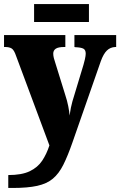

<svg xmlns="http://www.w3.org/2000/svg" viewBox="-23 -710 596 952"><path d="M18 158Q85 158 124.5 139Q164 120 186 87Q208 54 222 11L57 -432Q47 -462 35 -469.5Q23 -477 2 -477H-3V-536H301V-477H296Q266 -477 253.5 -468.5Q241 -460 241 -444Q241 -434 244 -422Q247 -410 251 -399L300 -241Q310 -211 315.5 -183Q321 -155 322 -137Q325 -159 328.5 -176Q332 -193 336 -207L391 -389Q394 -398 398 -416Q402 -434 402 -444Q402 -463 390 -469Q378 -475 350 -476L346 -477V-536H553V-477H549Q524 -476 507 -459.5Q490 -443 477 -407L336 -3Q313 63 291 107Q269 151 239 176Q209 201 161.5 211.5Q114 222 39 222H18ZM146 -601V-690H418V-601Z"/></svg>

Font: Noto Serif SemiCondensed Black
Style: Regular
Weight: 900
Width: 4
Designer: Monotype Design Team
Foundry: Monotype Imaging Inc.
Version: Version 2.014; ttfautohint (v1.8.4.7-5d5b)